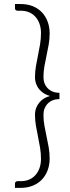

<svg xmlns="http://www.w3.org/2000/svg" viewBox="-20 -778 340 930"><path d="M190.5 -222.5Q190.5 -195 195.2 -169Q200 -143 205.5 -117Q211 -91 215.8 -64.8Q220.5 -38.5 220.5 -10.5Q220.5 20 211 46Q201.5 72 183.5 91.2Q165.5 110.5 139.2 121.2Q113 132 80 132H52.5V111Q52.5 105.5 56.5 102.5Q60.5 99.5 65 99.5H81.5Q103 99.5 120.8 92Q138.5 84.5 151.2 70.5Q164 56.5 171.2 36.5Q178.5 16.5 178.5 -8Q178.5 -36 174 -63Q169.5 -90 164 -116.5Q158.5 -143 154 -169.2Q149.5 -195.5 149.5 -222Q149.5 -240.5 155.5 -255.8Q161.5 -271 171.8 -282.8Q182 -294.5 195.2 -302.2Q208.5 -310 223 -313Q208.5 -316.5 195.2 -324.2Q182 -332 171.8 -343.5Q161.5 -355 155.5 -370.5Q149.5 -386 149.5 -404.5Q149.5 -431 154 -457.2Q158.5 -483.5 164 -509.8Q169.5 -536 174 -563Q178.5 -590 178.5 -618.5Q178.5 -643 171.2 -663Q164 -683 151.2 -697Q138.5 -711 120.8 -718.5Q103 -726 81.5 -726H65Q60.5 -726 56.5 -729Q52.5 -732 52.5 -737.5V-758.5H80Q113 -758.5 139.2 -747.8Q165.5 -737 183.5 -717.8Q201.5 -698.5 211 -672.5Q220.5 -646.5 220.5 -616Q220.5 -588 215.8 -561.8Q211 -535.5 205.5 -509.5Q200 -483.5 195.2 -457.5Q190.5 -431.5 190.5 -404Q190.5 -387.5 196 -373.8Q201.5 -360 211.8 -349.8Q222 -339.5 236.2 -334Q250.5 -328.5 268 -328.5V-298Q250.5 -298 236.2 -292.5Q222 -287 211.8 -276.8Q201.5 -266.5 196 -252.8Q190.5 -239 190.5 -222.5Z"/></svg>

Font: Lato Light
Style: Regular
Weight: 300
Designer: Lukasz Dziedzic
Foundry: Lukasz Dziedzic
Version: Version 1.104; Western+Polish opensource